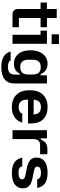

<svg xmlns="http://www.w3.org/2000/svg" viewBox="1002 -1762 934 2978"><g transform="rotate(90 1469.0 -273.0)"><path d="M120 -86V-435H19V-534H120V-686H259V-534H402V-435H259V-99H402V0H206Q164 0 142 -22Q120 -44 120 -86Z M520 -435H456V-534H659V0H520ZM512 -720H663V-607H512Z M780 29H920V30Q920 47 947.5 59Q975 71 1018 71Q1136 71 1136 -29Q1136 -69 1139 -111H1120Q1103 -69 1064 -45.5Q1025 -22 969 -22Q873 -22 816.5 -91Q760 -160 760 -279Q760 -358 786 -418Q812 -478 859 -511Q906 -544 969 -544Q1027 -544 1068 -516Q1109 -488 1129 -437H1148V-534H1275V-28Q1275 70 1210 122Q1145 174 1021 174Q817 174 780 29ZM1021 -120Q1080 -120 1108 -152Q1136 -184 1136 -250V-308Q1136 -374 1108 -406Q1080 -438 1021 -438Q962 -438 934 -406Q906 -374 906 -308V-250Q906 -184 934 -152Q962 -120 1021 -120Z M1379 -267Q1379 -399 1448 -471.5Q1517 -544 1641 -544Q1762 -544 1828.5 -477Q1895 -410 1895 -287V-240H1525V-238Q1525 -165 1553 -130.5Q1581 -96 1641 -96Q1674 -96 1696.5 -105.5Q1719 -115 1729.5 -127Q1740 -139 1740 -147V-151H1882Q1859 -73 1797.5 -31.5Q1736 10 1641 10Q1517 10 1448 -62.5Q1379 -135 1379 -267ZM1756 -328Q1751 -386 1723 -413.5Q1695 -441 1641 -441Q1587 -441 1559 -413.5Q1531 -386 1526 -328Z M1999 -534H2126V-438H2145Q2164 -490 2200 -515.5Q2236 -541 2292 -541H2373V-428H2233Q2184 -428 2160.5 -401Q2137 -374 2137 -315V0H1999Z M2424 -151H2562V-147Q2562 -126 2586 -109.5Q2610 -93 2663 -93Q2711 -93 2736.5 -107.5Q2762 -122 2762 -149Q2762 -170 2746.5 -181.5Q2731 -193 2695 -201L2580 -224Q2499 -241 2461.5 -276.5Q2424 -312 2424 -373Q2424 -456 2485 -500Q2546 -544 2660 -544Q2763 -544 2820.5 -505.5Q2878 -467 2896 -383H2758V-387Q2758 -407 2734.5 -424Q2711 -441 2660 -441Q2613 -441 2588.5 -427Q2564 -413 2564 -385Q2564 -364 2579 -352.5Q2594 -341 2629 -333L2744 -310Q2826 -293 2863.5 -258Q2901 -223 2901 -161Q2901 -79 2839.5 -34.5Q2778 10 2663 10Q2559 10 2501 -28.5Q2443 -67 2424 -151Z"/></g></svg>

Font: Mozilla Text BETA
Style: Bold
Weight: 700
Designer: Studio DRAMA
Foundry: Studio DRAMA
Version: Version 0.100